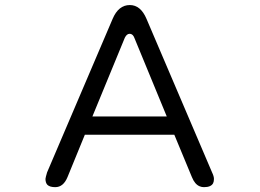

<svg xmlns="http://www.w3.org/2000/svg" viewBox="-20 -735 1040 769"><path d="M319.8 -195.3H678.2L748.5 -25.9Q760.3 3.4 779.8 11.2Q787.6 14.6 796.9 14.6Q825.2 14.6 833.5 -1Q836.9 -7.8 836.9 -18.3Q836.9 -28.8 829.6 -43.9L566.9 -659.2Q543.5 -714.8 500 -714.8Q454.6 -714.8 431.2 -659.7L168.5 -44.4Q162.6 -24.4 162.1 -18.6Q162.1 -2.9 169.9 5.4Q179.7 14.6 201.2 14.6Q233.9 14.6 250.5 -25.9ZM518.1 -583.5ZM350.1 -268.6 480 -584Q487.8 -599.6 499 -599.6Q506.3 -599.6 511.7 -594.2Q515.6 -590.3 518.1 -583.5L647.9 -268.6Z"/></svg>

Font: YuPearl-Light
Style: Light
Weight: 300
Designer: Max Yao
Foundry: Max-Everyday
Version: Version 1.011; ttfautohint (v1.8.3)